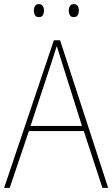

<svg xmlns="http://www.w3.org/2000/svg" viewBox="-20 -976 544 930"><path d="M476 -66 386 -341H120L27 -66H0L241 -781H271L504 -66ZM282 -667Q276 -687 269.5 -707Q263 -727 255 -753Q248 -731 241 -709.5Q234 -688 227 -666L128 -366H377ZM144 -925Q144 -937 149.5 -946.5Q155 -956 168 -956Q182 -956 187.5 -946.5Q193 -937 193 -925Q193 -911 187.5 -902Q182 -893 168 -893Q155 -893 149.5 -902.5Q144 -912 144 -925ZM313 -925Q313 -937 318.5 -946.5Q324 -956 337 -956Q351 -956 356.5 -947Q362 -938 362 -925Q362 -912 356.5 -902.5Q351 -893 337 -893Q324 -893 318.5 -902.5Q313 -912 313 -925Z"/></svg>

Font: Noto Sans Malayalam UI SemiCondensed Thin
Style: Regular
Weight: 100
Width: 4
Designer: Jelle Bosma - Monotype Design Team
Foundry: Monotype Imaging Inc.
Version: Version 2.104; ttfautohint (v1.8.4.7-5d5b)